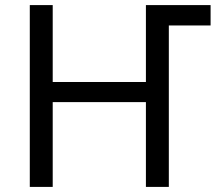

<svg xmlns="http://www.w3.org/2000/svg" viewBox="-20 -734 855 754"><path d="M97 0V-714H187V-412H553V-714H807V-634H643V0H553V-333H187V0Z"/></svg>

Font: Noto Sans
Style: Regular
Weight: 400
Designer: Monotype Design Team
Foundry: Monotype Imaging Inc.
Version: Version 2.007